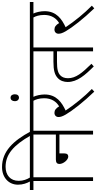

<svg xmlns="http://www.w3.org/2000/svg" viewBox="451 -1387 948 1890"><g transform="rotate(-90 925.0 -442.0)"><path d="M88 -587V0H125V-587H228V-622H122C105 -650 90 -687 90 -732C90 -814 146 -861 228 -861C349 -861 439 -785 536 -615H576C484 -786 380 -896 225 -896C123 -896 52 -831 52 -739C52 -690 67 -652 83 -622H0V-587Z M214 -622V-587H546V-366H299C267 -366 256 -352 256 -331C256 -293 296 -244 329 -244C348 -244 360 -256 360 -284V-331H546V0H583V-587H686V-622Z M994 -12C920 -84 838 -185 782 -270C861 -307 940 -360 940 -477C940 -516 930 -560 917 -587H1030V-622H672V-587H878C890 -566 903 -531 903 -481C903 -411 871 -362 823 -334C804 -366 785 -380 759 -380C735 -380 718 -364 718 -340C718 -321 724 -301 743 -268C779 -206 865 -94 968 12Z M874 -770C874 -744 890 -729 908 -729C928 -729 942 -743 942 -770C942 -796 929 -812 908 -812C888 -812 874 -796 874 -770Z M1403 -587H1505V-622H1016V-587H1365V-390H1263C1174 -390 1136 -376 1107 -352C1074 -325 1063 -286 1063 -250C1063 -155 1131 -78 1216 7L1242 -16C1151 -108 1100 -170 1100 -247C1100 -283 1112 -306 1126 -320C1151 -346 1188 -355 1262 -355H1365V0H1403Z M1814 -12C1740 -84 1658 -185 1602 -270C1681 -307 1760 -360 1760 -477C1760 -516 1750 -560 1737 -587H1850V-622H1492V-587H1698C1710 -566 1723 -531 1723 -481C1723 -411 1691 -362 1643 -334C1624 -366 1605 -380 1579 -380C1555 -380 1538 -364 1538 -340C1538 -321 1544 -301 1563 -268C1599 -206 1685 -94 1788 12Z"/></g></svg>

Font: Noto Sans SemiCondensed ExtraLight
Style: Regular
Weight: 200
Width: 4
Designer: Monotype Design Team
Foundry: Monotype Imaging Inc.
Version: Version 2.013